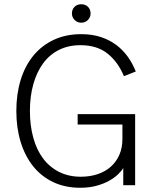

<svg xmlns="http://www.w3.org/2000/svg" viewBox="-20 -873 741 905"><path d="M319 -809Q319 -829 331.5 -841Q344 -853 363 -853Q382 -853 394.5 -841Q407 -829 407 -809Q407 -792 394.5 -779Q382 -766 363 -766Q344 -766 331.5 -779Q319 -792 319 -809ZM358 12Q287 12 231 -14.5Q175 -41 136.5 -89Q98 -137 77.5 -203.5Q57 -270 57 -350Q57 -430 77.5 -496.5Q98 -563 137.5 -611Q177 -659 234 -685.5Q291 -712 363 -712Q414 -712 455 -698.5Q496 -685 527.5 -661.5Q559 -638 582 -606Q605 -574 620 -536L564 -514Q537 -580 487.5 -620Q438 -660 359 -660Q302 -660 257.5 -637.5Q213 -615 183 -574Q153 -533 137 -476Q121 -419 121 -350Q121 -281 137 -223.5Q153 -166 183.5 -125.5Q214 -85 259 -62.5Q304 -40 361 -40Q404 -40 440 -52Q476 -64 502 -87Q528 -110 542.5 -143Q557 -176 557 -218V-286H346V-335H617V0H561V-81Q552 -66 535 -50Q518 -34 492.5 -20Q467 -6 433.5 3Q400 12 358 12Z"/></svg>

Font: Post Grotesk Light
Style: Light
Weight: 300
Version: Version 1.0